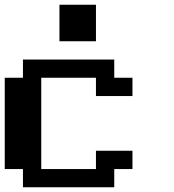

<svg xmlns="http://www.w3.org/2000/svg" viewBox="-20 -789 732 809"><path d="M76.7 0V-76.7H0V-461.4H76.7V-538.1H461.4V-461.4H538.1V-384.3H384.3V-461.4H153.8V-76.7H384.3V-153.8H538.1V-76.7H461.4V0ZM230.5 -615.2V-769H384.3V-615.2Z"/></svg>

Font: Good Old DOS
Style: Regular
Weight: 400
Designer: Vasily Draigo
Foundry: Vasily Draigo
Version: 1.0